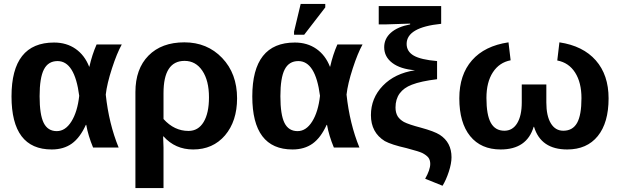

<svg xmlns="http://www.w3.org/2000/svg" viewBox="-20 -756 3179 984"><path d="M422 -116H420Q390 -50 348 -20Q306 10 245 10Q39 10 39 -262Q39 -538 257 -538Q321 -538 367.5 -505.5Q414 -473 437 -414H438Q452 -476 475 -528H604Q579 -483 554 -406Q528 -326 522 -271Q538 -122 588 0H457Q432 -60 422 -116ZM183 -263Q183 -168 204 -126Q225 -84 271 -84Q315 -84 346 -133.5Q377 -183 386 -265Q363 -443 275 -443Q227 -443 205 -400Q183 -357 183 -263Z M1195 -252Q1195 -135 1133 -62Q1071 10 970 10Q878 10 818 -57H816Q818 -19 818 0V208H674V-284Q674 -403 741 -471Q808 -539 925 -539Q1042 -539 1118.5 -459Q1195 -379 1195 -252ZM1051 -257Q1051 -343 1017 -393.5Q983 -444 926 -444Q818 -444 818 -279V-146Q873 -85 946 -85Q996 -85 1023.5 -130.5Q1051 -176 1051 -257Z M1656 -116H1654Q1624 -50 1582 -20Q1540 10 1479 10Q1273 10 1273 -262Q1273 -538 1491 -538Q1555 -538 1601.5 -505.5Q1648 -473 1671 -414H1672Q1686 -476 1709 -528H1838Q1813 -483 1788 -406Q1762 -326 1756 -271Q1772 -122 1822 0H1691Q1666 -60 1656 -116ZM1417 -263Q1417 -168 1438 -126Q1459 -84 1505 -84Q1549 -84 1580 -133.5Q1611 -183 1620 -265Q1597 -443 1509 -443Q1461 -443 1439 -400Q1417 -357 1417 -263ZM1539 -578H1487V-594L1521 -736H1647V-718Z M2007 -205Q2007 -179 2018 -160Q2029 -143 2050 -131Q2075 -118 2136 -102Q2206 -83 2234 -65Q2294 -26 2294 50Q2294 82 2280 124.5Q2266 167 2248 196L2159 160Q2185 114 2185 84Q2185 64 2175 51Q2165 39 2144 28Q2127 20 2063 3Q1987 -14 1952 -33Q1881 -77 1881 -166Q1881 -253 1942 -316.5Q2003 -380 2107 -396Q2032 -402 1990.5 -433.5Q1949 -465 1949 -514Q1949 -558 1983.5 -588.5Q2018 -619 2082 -631V-635L1958 -631H1921V-725H2241V-634Q2064 -616 2064 -531Q2064 -492 2100.5 -471Q2137 -450 2220 -443V-350Q2137 -340 2091 -322Q2007 -290 2007 -205Z M2780 -323V-231Q2780 -162 2803 -124Q2826 -86 2867 -86Q2915 -86 2937.5 -126Q2960 -166 2960 -253Q2960 -333 2927.5 -384Q2895 -435 2836 -446L2847 -539Q2968 -521 3033.5 -446.5Q3099 -372 3099 -252Q3099 -127 3043.5 -58.5Q2988 10 2887 10Q2752 10 2717 -106H2715Q2680 10 2546 10Q2445 10 2389.5 -58.5Q2334 -127 2334 -252Q2334 -373 2399 -447Q2464 -521 2586 -539L2597 -447Q2539 -436 2506 -385.5Q2473 -335 2473 -254Q2473 -167 2495.5 -126.5Q2518 -86 2565 -86Q2607 -86 2630.5 -124.5Q2654 -163 2654 -231V-323Z"/></svg>

Font: Libra Sans
Style: Bold
Weight: 700
Foundry: Context Ltd
Version: Version 1.000